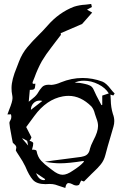

<svg xmlns="http://www.w3.org/2000/svg" viewBox="-20 -888 616 959"><path d="M134.3 -339.4 191.4 -383.8Q184.6 -385.7 178.2 -385.7Q159.7 -385.7 147 -372.3Q134.3 -358.9 134.3 -339.4ZM486.8 -362.8 490.7 -364.3V-410.6L523.4 -421.4Q506.8 -449.2 471.4 -467Q436 -484.9 398.4 -484.9Q371.6 -484.9 352.5 -474.6H363.3Q378.9 -474.6 393.1 -471.2L404.3 -468.8Q417.5 -466.3 429.7 -460.4Q441.9 -454.6 448.7 -438Q460.9 -410.2 475.6 -383.8Q481.4 -373.5 486.8 -362.8ZM293 -15.1Q314.5 -15.1 343.8 -35.6Q378.4 -57.6 394.5 -75.2L399.4 -80.6L397 -84Q323.2 -72.3 279.3 -72.3Q247.1 -72.3 204.1 -80.1Q247.1 -86.9 289.1 -91.8L370.6 -102.5Q385.3 -103.5 399.4 -107.9Q424.3 -115.2 429.2 -145Q433.1 -160.6 446.3 -186.5Q469.7 -230 469.7 -258.8Q469.7 -276.4 461.9 -295.9Q457.5 -307.1 454.1 -318.8Q448.7 -342.3 436.5 -356.4Q383.3 -409.2 322.8 -409.2Q308.6 -409.2 294.4 -406.7Q212.4 -392.1 151.4 -308.6L110.8 -253.4L137.2 -202.1L136.7 -201.2Q132.8 -189.9 127.4 -185.1Q145 -179.2 146 -173.3Q146 -160.2 141.6 -147.5L139.6 -140.6Q161.1 -140.6 162.6 -134.3Q168 -104 185.5 -85.2Q203.1 -66.4 225.6 -50.3L240.2 -39.1Q270 -15.1 292 -15.1ZM199.2 11.7 203.1 11.2 205.6 6.8 160.2 -23.4Q173.8 11.7 199.2 11.7ZM120.6 -161.1 115.7 -184.6Q110.8 -186.5 106 -189.9Q98.1 -195.3 89.8 -197.3ZM306.2 50.8 303.2 49.8Q291 46.4 279.3 42Q267.6 37.6 255.9 34.2Q244.1 30.8 228 30.8Q216.8 31.7 207 31.7Q163.6 31.7 144.3 10.3Q125 -11.2 106.9 -55.7Q93.8 -83 75.7 -109.4Q62 -129.9 59.1 -136.2L59.6 -140.1Q61.5 -147.5 61.5 -150.9Q61.5 -160.2 50.8 -168.5Q47.4 -171.4 44.4 -174.8Q43.9 -175.3 43.7 -176.3Q43.5 -177.2 39.1 -199.2Q26.9 -262.7 26.9 -274.4Q26.9 -279.3 31.7 -286.9Q36.6 -294.4 36.6 -304.2Q36.6 -310.1 34.7 -316.9L17.1 -316.4L25.9 -340.3Q42.5 -380.9 42.5 -397.9Q42.5 -406.7 40.5 -416Q37.6 -428.7 37.6 -448.7Q37.6 -489.3 64 -552.2L74.7 -580.1Q90.3 -621.1 116.7 -652.6Q143.1 -684.1 171.9 -711.9Q195.3 -734.9 216.8 -759.3Q274.4 -825.7 349.6 -854.5Q377.4 -863.3 407.2 -864.7L435.5 -868.2L439 -853L414.6 -839.8L440.4 -825.2L389.6 -767.6H388.7L283.2 -722.2L284.2 -713.9Q284.2 -712.4 282.7 -711.9Q263.7 -687.5 255.4 -676.3L235.8 -650.4Q210.4 -618.2 189 -582.5Q167.5 -543.5 152.3 -501L151.9 -500Q149.4 -492.7 146 -485.4Q142.6 -478 142.6 -474.1Q142.6 -469.2 148.9 -469.2Q153.3 -469.2 156.7 -470.2Q156.2 -464.8 155.8 -459.5Q155.3 -454.1 154.3 -449.7Q152.3 -441.4 142.6 -439.9Q138.2 -439 128.9 -439L123.5 -379.9L136.7 -390.6Q155.3 -404.3 166 -418.9Q179.2 -441.9 190.4 -453.4Q201.7 -464.8 223.1 -464.8Q227.1 -464.8 230.7 -464.4Q234.4 -463.9 236.8 -463.9Q259.8 -465.8 283.7 -476.6Q337.4 -498.5 392.6 -498.5Q442.4 -498.5 491.2 -480.5Q510.7 -472.7 533.7 -442.4Q542.5 -430.7 552.7 -420.9L545.9 -411.1Q538.6 -413.1 531.7 -415.5L533.2 -389.2Q533.7 -352.1 543.9 -318.8Q550.8 -301.3 550.8 -283.2Q550.8 -270 546.9 -256.3Q539.1 -228 530.8 -200.7Q517.6 -157.7 506.3 -113.8Q499.5 -86.9 483.9 -67.6Q468.3 -48.3 450.2 -31.7L438 -20L399.4 18.6L385.3 13.7L375 35.2Q368.2 38.6 363.3 38.6Q352.1 38.6 340.8 31.7Q330.1 26.4 322.3 26.4Q310.1 26.4 306.2 50.8Z"/></svg>

Font: Unutterable
Style: Regular
Weight: 400
Designer: GGBotNet
Foundry: f0n7.com
Version: 1.00